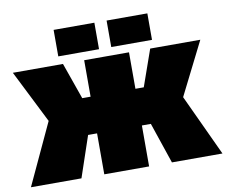

<svg xmlns="http://www.w3.org/2000/svg" viewBox="-79 -829 1099 928"><g transform="rotate(-10 470.0 -365.0)"><path d="M580 0H360V-201H316L248 0H0L140 -301L10 -560H256L319 -381H360V-560H580V-381H621L684 -560H930L800 -301L940 0H692L624 -201H580ZM240 -600V-730H440V-600ZM500 -600V-730H700V-600Z"/></g></svg>

Font: Tektur Black
Style: Regular
Weight: 900
Designer: Adam Jagosz
Foundry: Adam Jagosz
Version: Version 1.005;gftools[0.9.30]